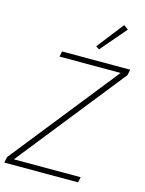

<svg xmlns="http://www.w3.org/2000/svg" viewBox="-159 -1016 829 1096"><g transform="rotate(15 255.5 -467.5)"><path d="M413 0H-23L-16 -34L486 -666H125L131 -698H534L527 -664L25 -32H420ZM332 -764 312 -777 435 -935 462 -916Z"/></g></svg>

Font: IBM Plex Sans Condensed ExtraLight
Style: Italic
Weight: 200
Width: 3
Italic angle: -11°
Designer: Mike Abbink, Paul van der Laan, Pieter van Rosmalen
Foundry: Bold Monday
Version: Version 1.3